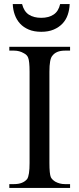

<svg xmlns="http://www.w3.org/2000/svg" viewBox="-20 -928 391 948"><path d="M326 -19V0H26V-19H50Q93 -19 114 -44Q126 -62 126 -123V-574Q126 -626 119 -643Q114 -657 98 -665Q76 -678 50 -678H26V-697H326V-678H300Q257 -678 238 -652Q224 -636 224 -574V-123Q224 -70 231 -53Q237 -41 253 -31Q275 -19 300 -19ZM184 -771Q148 -771 122 -782Q96 -793 79 -811.5Q62 -830 53 -855Q44 -880 43 -908H89Q98 -872 122 -856Q146 -840 184 -840Q220 -840 244.5 -856Q269 -872 277 -908H324Q323 -880 314.5 -855Q306 -830 288.5 -811.5Q271 -793 245 -782Q219 -771 184 -771Z"/></svg>

Font: MM Ethnic
Style: Regular
Weight: 400
Designer: Khon Soe Zaw Thu
Version: Version 1.00 July 18, 2016, initial release